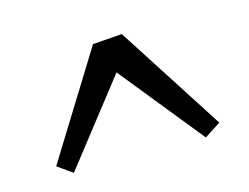

<svg xmlns="http://www.w3.org/2000/svg" viewBox="-52 -647 549 423"><g transform="rotate(-15 223.0 -435.0)"><path d="M185 -564 252 -569 409 -325 372 -301 195 -520H242L71 -301L37 -325Z"/></g></svg>

Font: Yrsa
Style: Regular
Weight: 400
Designer: Anna Giedrys (Yrsa+Rasa design), David Brezina (Yrsa art-direction, Rasa art-direction, design)
Foundry: Rosetta Type Foundry
Version: Version 2.004